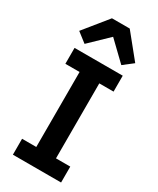

<svg xmlns="http://www.w3.org/2000/svg" viewBox="-236 -1018 894 1087"><g transform="rotate(30 210.5 -474.5)"><path d="M90.8 -746.1 27.8 -794.9 152.8 -949.2H269L394 -794.9L331.1 -746.1L210.9 -861.8ZM53.2 0V-104H146V-594.2H53.2V-698.2H368.2V-594.2H274.9V-104H368.2V0Z"/></g></svg>

Font: Anuphan SemiBold
Style: Bold
Weight: 600
Designer: Mike Abbink, Paul van der Laan, Pieter van Rosmalen, Mint Tantisuwanna
Foundry: Bold Monday; Cadson Demak
Version: Version 3.002;hotconv 1.0.109;makeotfexe 2.5.65596